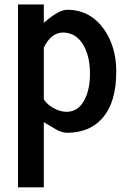

<svg xmlns="http://www.w3.org/2000/svg" viewBox="-20 -720 583 849"><path d="M173.8 -179.7V108.4H59.6V-700.2H173.8V-619.1Q239.3 -676.8 277.3 -676.8Q378.9 -676.8 440.4 -589.8Q493.2 -513.7 494.1 -407.2Q495.1 -266.6 430.7 -195.3Q375 -133.8 279.3 -132.8Q252.9 -132.8 226.6 -148.4Q200.2 -164.1 173.8 -179.7ZM173.8 -509.8V-280.3Q188.5 -257.8 217.3 -241.7Q246.1 -225.6 274.4 -225.6Q326.2 -225.6 353.5 -278.3Q377.9 -324.2 377.9 -394.5Q377.9 -467.8 350.6 -517.6Q318.4 -575.2 259.8 -576.2Q206.1 -576.2 173.8 -509.8Z"/></svg>

Font: Puritan
Style: Bold
Weight: 700
Version: 2.1